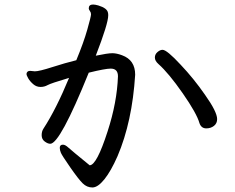

<svg xmlns="http://www.w3.org/2000/svg" viewBox="-20 -780 1040 848"><path d="M891 -213Q869 -213 861 -236Q849 -279 787 -368Q725 -457 680 -497Q664 -511 664 -526Q664 -540 675.5 -550Q687 -560 698 -560Q717 -560 778 -494Q835 -434 885 -362Q939 -286 939 -254Q939 -235 925 -224Q911 -213 891 -213ZM244 -127Q244 -141 258 -141Q268 -141 281.5 -128.5Q295 -116 376 -50Q407 -50 455 -199Q497 -328 501 -443Q501 -477 469 -477Q445 -477 372 -459Q245 -145 202 -145Q191 -145 177.5 -155Q164 -165 164 -183Q164 -200 172 -212Q228 -298 285 -436Q204 -412 190 -404Q176 -396 159 -396Q141 -396 127 -408Q113 -420 105 -433.5Q97 -447 97 -454Q99 -467 113 -467L134 -465Q153 -465 210.5 -483.5Q268 -502 317 -514Q349 -591 365.5 -649Q382 -707 382 -717Q382 -725 377 -731.5Q372 -738 372 -743Q372 -760 391 -760Q400 -760 414 -756Q454 -744 457 -723Q458 -720 458 -712Q458 -676 403 -534Q456 -545 476 -545Q495 -545 519 -536Q577 -515 577 -450Q564 -242 499 -90Q470 -24 441 12Q412 48 388 48Q364 48 345.5 30Q327 12 290.5 -40.5Q254 -93 249 -105Q244 -117 244 -127Z"/></svg>

Font: LXGW WenKai Mono Medium
Style: Regular
Weight: 500
Monospace: yes
Designer: LXGW / Fontworks Inc.
Foundry: LXGW / Fontworks Inc.
Version: Version 1.520; June 14, 2025